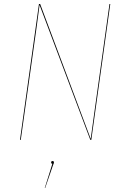

<svg xmlns="http://www.w3.org/2000/svg" viewBox="-20 -700 629 961"><path d="M437 0H432L178 -675L163 -562L84 0H80L175 -680H181L434 -5L453 -143L528 -680H532ZM250 113Q250 117 246 125L206 241H204L242 120Q236 119 236 113Q236 106 243 106Q250 106 250 113Z"/></svg>

Font: Fira Sans Condensed Four
Style: Italic
Weight: 100
Width: 3
Italic angle: -8°
Designer: bBox Type GmbH & Carrois Corporate GbR & Edenspiekermann AG
Foundry: bBox Type GmbH & Carrois Corporate GbR & Edenspiekermann AG
Version: Version 4.301